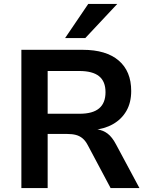

<svg xmlns="http://www.w3.org/2000/svg" viewBox="-20 -959 761 979"><path d="M89 0V-705H402Q521 -705 585 -650.5Q649 -596 649 -495Q649 -436 624.5 -393.5Q600 -351 556 -326Q512 -301 453 -296L457 -300L477 -299Q506 -295 529 -277.5Q552 -260 572 -222L691 0H544L428 -218Q416 -241 401 -253.5Q386 -266 367 -271Q348 -276 322 -276H223V0ZM223 -379H386Q453 -379 485.5 -406.5Q518 -434 518 -489Q518 -544 485 -570.5Q452 -597 384 -597H223ZM312 -765 430 -939H578L415 -765Z"/></svg>

Font: Nunito Sans 9pt
Style: Bold
Weight: 700
Version: Version 3.101;gftools[0.9.27]